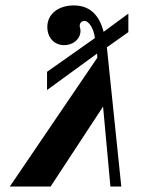

<svg xmlns="http://www.w3.org/2000/svg" viewBox="-20 -686 520 706"><path d="M452 -568V-636L361 -569C343 -639 303 -666 251 -666C194 -666 154 -634 154 -587C154 -549 178 -520 216 -520C250 -520 276 -543 276 -573C276 -580 273 -587 273 -591C273 -599 278 -609 291 -609C307 -609 325 -580 329 -546L153 -422V-355L337 -489L338 -474L16 0H166L359 -294L386 0H426L373 -512Z"/></svg>

Font: XITS
Style: Bold Italic
Weight: 700
Italic angle: -16.33°
Designer: MicroPress Inc., with final additions and corrections provided by Coen Hoffman, Elsevier (retired)
Version: Version 1.105